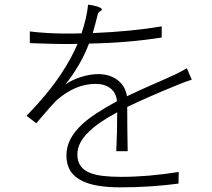

<svg xmlns="http://www.w3.org/2000/svg" viewBox="-20 -788 908 824"><path d="M497 16Q389 16 334 -11Q265 -43 265 -121Q265 -192 332 -254Q379 -298 481 -353H482Q479 -389 454.5 -408.5Q430 -428 390 -428Q302 -428 221 -356Q200 -335 152 -278Q141 -265 136 -259L94 -291Q188 -388 243 -472Q285 -535 313 -600Q294 -599 259 -599Q212 -599 108 -603V-653Q185 -644 261 -644Q306 -644 330 -645Q353 -714 358 -768Q378 -766 398 -760Q418 -753 417 -747Q416 -742 410 -740Q401 -735 399 -724Q390 -688 378 -646Q546 -653 674 -675V-627Q529 -604 362 -601Q326 -507 260 -425Q290 -446 329 -458Q368 -470 402 -470Q450 -470 484 -445Q518 -419 525 -375Q568 -396 648 -431Q699 -453 722 -464Q727 -466 735 -470Q765 -485 782 -495L803 -446Q779 -439 738 -422Q604 -367 526 -329Q526 -233 528 -139H479Q483 -219 483 -306Q401 -262 362 -223Q312 -176 312 -125Q312 -66 369 -45Q410 -29 500 -29Q616 -29 747 -50L746 0Q624 16 497 16Z"/></svg>

Font: GenSekiGothic TW L
Style: Regular
Weight: 300
Version: Version 1.501;PS 1;hotconv 16.6.51;makeotf.lib2.5.65220